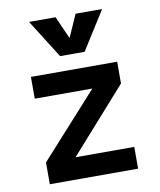

<svg xmlns="http://www.w3.org/2000/svg" viewBox="-86 -844 758 912"><g transform="rotate(-10 293.0 -388.0)"><path d="M80.1 0H505.9V-105H222.7L496.1 -412.6V-517.6H80.1V-412.6H357.9L80.1 -105ZM233.9 -590.8H352.1L469.2 -776.4H341.3L293 -667.5L244.6 -776.4H116.7Z"/></g></svg>

Font: Cascadia Mono SemiBold
Style: Regular
Weight: 600
Monospace: yes
Designer: Aaron Bell
Foundry: Saja Typeworks
Version: Version 2404.023